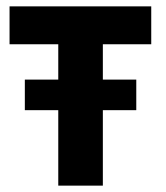

<svg xmlns="http://www.w3.org/2000/svg" viewBox="-20 -583 520 603"><path d="M163 -237V0H303V-237H408V-333H303V-444H455V-563H10V-444H163V-333H58V-237Z"/></svg>

Font: OSH Darker Grotesque Black
Style: Regular
Weight: 900
Designer: Gabriel Lam
Foundry: TypeRant
Version: Version 1.000;Glyphs 3.1.1 (3148)